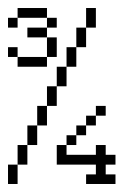

<svg xmlns="http://www.w3.org/2000/svg" viewBox="-20 -459 332 479"><path d="M0 0V-48.3H23.9V0ZM23.9 -48.3V-97.2H48.3V-48.3ZM194.8 0V-23.9H219.2V-48.3H121.6V-97.2H146V-72.8H219.2V-97.2H243.7V-72.8H268.1V-48.3H243.7V-23.9H268.1V0ZM146 -97.2V-121.6H170.4V-97.2ZM48.3 -97.2V-146H72.8V-97.2ZM170.4 -121.6V-146H194.8V-121.6ZM194.8 -146V-170.4H219.2V-146ZM72.8 -146V-194.8H97.2V-146ZM219.2 -170.4V-194.8H243.7V-170.4ZM97.2 -194.8V-243.7H121.6V-194.8ZM121.6 -243.7V-292.5H146V-243.7ZM23.9 -292.5V-316.9H97.2V-292.5ZM0 -316.9V-341.3H23.9V-316.9ZM146 -292.5V-341.3H170.4V-292.5ZM97.2 -316.9V-365.7H121.6V-316.9ZM48.3 -365.7V-390.1H97.2V-365.7ZM170.4 -341.3V-390.1H194.8V-341.3ZM0 -390.1V-414.6H23.9V-390.1ZM97.2 -390.1V-414.6H121.6V-390.1ZM23.9 -414.6V-439H97.2V-414.6ZM194.8 -390.1V-439H219.2V-390.1Z"/></svg>

Font: FS Mondwest Regular
Style: Regular
Weight: 400
Designer: NZWStudios2024
Foundry: https://fontstruct.com
Version: Version 1.0